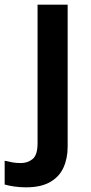

<svg xmlns="http://www.w3.org/2000/svg" viewBox="-81 -563 390 823"><path d="M30 240Q5 240 -19.5 236.5Q-44 233 -61 228V126Q-44 130 -28 133Q-12 136 8 136Q38 136 59 118.5Q80 101 80 52V-543H209V66Q209 116 191 155.5Q173 195 133.5 217.5Q94 240 30 240Z"/></svg>

Font: Noto Sans Javanese SemiBold
Style: Regular
Weight: 600
Version: Version 2.004